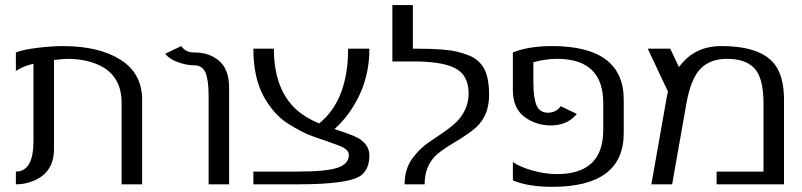

<svg xmlns="http://www.w3.org/2000/svg" viewBox="-20 -720 3132 750"><path d="M42 -49.8Q110.8 -49.8 110.8 -169.9V-471.2Q67.4 -460.4 42 -442.9V-515.1Q69.8 -526.4 126.7 -533.2Q183.6 -540 225.1 -540Q366.7 -540 450.9 -486.6Q535.2 -433.1 535.2 -330.1V0H455.1V-317.9Q455.1 -430.2 357.4 -469.7Q307.1 -490.2 244.1 -490.2Q233.9 -490.2 190.9 -485.8V-137.2Q190.4 -37.1 94.7 -7.8Q69.3 0 42 0Z M625 -509.8 688 -540Q705.6 -515.1 736.8 -515.1Q768.1 -515.1 791.5 -507.3Q814.9 -499.5 834 -483.9Q875 -450.2 875 -377.9V0H794.9V-345.2Q794.9 -408.2 782.5 -436.5Q770 -464.8 739.7 -464.8Q709.5 -464.8 676.3 -476.6Q643.1 -488.3 625 -509.8Z M1226.6 -237.8Q1339.8 -329.1 1339.8 -529.8H1422.9Q1422.9 -432.1 1385.3 -351.3Q1347.7 -270.5 1286.6 -215.8Q1354.5 -193.8 1375.5 -182.6Q1422.9 -156.7 1422.9 -112.8Q1422.9 -61.5 1392.6 -36.6Q1348.1 0 1144 0H969.7V-49.8H1144Q1253.9 -49.8 1298.3 -64.7Q1342.8 -79.6 1342.8 -115.2Q1342.8 -136.7 1303.7 -151.4Q1252.4 -170.4 1218.5 -181.6Q1184.6 -192.9 1156.2 -207.5Q1127.9 -222.2 1101.1 -239.7Q1074.2 -257.3 1050.3 -284.9Q1026.4 -312.5 1008.8 -345.7Q969.7 -418.5 969.7 -529.8H1049.8Q1049.8 -342.3 1173.3 -265.1Q1196.8 -250.5 1226.6 -237.8Z M1512.7 -480V-700.2H1592.8V-529.8H1606.4Q1719.2 -529.8 1765.4 -518.1Q1811.5 -506.3 1832 -493.4Q1852.5 -480.5 1866.2 -460Q1890.6 -422.9 1890.6 -350.1Q1890.6 -269.5 1840.8 -223.6Q1814 -199.2 1762.5 -168.2Q1710.9 -137.2 1688.5 -118.2Q1638.7 -75.2 1638.7 0H1560.5Q1560.5 -60.5 1591.8 -102.5Q1619.1 -139.2 1652.3 -162.1L1706.1 -198.7Q1753.9 -231.4 1773.9 -255.4Q1810.5 -300.3 1810.5 -355Q1810.5 -429.7 1752.9 -456.1Q1700.7 -480 1597.2 -480Q1595.2 -480 1592.8 -480Z M1983.4 -515.1Q2044.4 -540 2136.7 -540Q2416.5 -540 2416.5 -330.1V-200.2Q2416.5 9.8 2136.7 9.8Q2044.4 9.8 1983.4 -15.1V-86.9Q2015.1 -65.9 2063.2 -53Q2111.3 -40 2155.8 -40Q2336.4 -40 2336.4 -211.9V-317.9Q2336.4 -490.2 2155.8 -490.2Q2113.8 -490.2 2063.5 -477.1V-399.9Q2063.5 -336.9 2075.9 -308.3Q2088.4 -279.8 2120.4 -279.8Q2152.3 -279.8 2170.4 -305.2L2233.4 -274.9Q2195.8 -230 2132.3 -230Q2075.7 -230 2031.7 -261.2Q1983.4 -295.4 1983.4 -367.2Z M2524.4 0 2582.5 -329.1Q2586.4 -352.5 2589.4 -361.8L2510.3 -529.8H2598.1L2632.3 -458Q2691.4 -540 2797.4 -540Q2972.2 -540 3019 -448.2Q3042.5 -403.3 3042.5 -330.1V0H2779.3V-49.8H2962.4V-317.9Q2962.4 -419.9 2923.3 -457Q2888.2 -490.2 2820.8 -490.2Q2753.4 -490.2 2715.8 -450.9Q2678.2 -411.6 2661.1 -314.9L2605.5 0Z"/></svg>

Font: Pfennig
Style: Medium
Weight: 500
Version: Version 20120410 ; ttfautohint (v0.8)